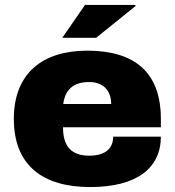

<svg xmlns="http://www.w3.org/2000/svg" viewBox="-20 -745 707 777"><path d="M232 -592H369L529 -721L527 -725H324ZM345 12C535 12 631 -66 631 -192H438C438 -149 412 -115 341 -115C265 -115 235 -157 235 -230H631V-264C631 -454 523 -540 333 -540C153 -540 36 -449 36 -264C36 -74 155 12 345 12ZM236 -324C243 -379 274 -413 341 -413C397 -413 430 -379 430 -324Z"/></svg>

Font: Archivo Black
Style: Regular
Weight: 900
Designer: Hector Gatti
Foundry: Omnibus-Type
Version: Version 2.001